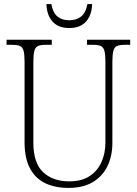

<svg xmlns="http://www.w3.org/2000/svg" viewBox="-20 -908 670 938"><path d="M315 10Q250 10 202 -12.5Q154 -35 127 -84.5Q100 -134 100 -214V-607Q100 -643 95 -660.5Q90 -678 77 -683.5Q64 -689 40 -689H12V-714H233V-689H203Q179 -689 166 -683.5Q153 -678 148 -660Q143 -642 143 -605V-210Q143 -112 190.5 -67Q238 -22 318 -22Q380 -22 419 -48.5Q458 -75 476.5 -118Q495 -161 495 -211V-606Q495 -642 490 -660Q485 -678 472 -683.5Q459 -689 435 -689H405V-714H616V-689H589Q565 -689 552 -683.5Q539 -678 534 -660Q529 -642 529 -605V-210Q529 -147 505.5 -97.5Q482 -48 434.5 -19Q387 10 315 10ZM318 -771Q264 -771 236 -803.5Q208 -836 207 -888H231Q238 -846 260.5 -827.5Q283 -809 318 -809Q353 -809 376 -827Q399 -845 407 -888H430Q429 -836 401 -803.5Q373 -771 318 -771Z"/></svg>

Font: Noto Serif Tamil SemiCondensed ExtraLight
Style: Regular
Weight: 200
Width: 4
Designer: Indian Type Foundry, Tom Grace, and the Monotype Design Team
Foundry: Monotype Imaging Inc.
Version: Version 2.004; ttfautohint (v1.8.4.7-5d5b)